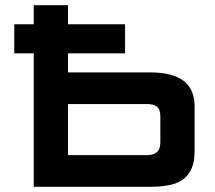

<svg xmlns="http://www.w3.org/2000/svg" viewBox="-20 -720 830 740"><path d="M110 0V-514.5H35V-626.5H110V-700H242V-626.5H462V-514.5H242V-441H558Q601 -441 633.2 -433Q665.5 -425 687 -408.8Q708.5 -392.5 719.2 -368Q730 -343.5 730 -311V-137Q730 -94.5 717.2 -67.8Q704.5 -41 681.8 -26Q659 -11 627.5 -5.5Q596 0 558 0ZM242 -122H545Q571.5 -122 584.8 -133.8Q598 -145.5 598 -172V-269Q598 -299 584.8 -309Q571.5 -319 545 -319H242Z"/></svg>

Font: Science Gothic
Style: Regular
Weight: 400
Designer: Thomas Phinney, Vassil Kateliev, Brandon Buerkle
Foundry: Font Detective LLC
Version: Version 1.018